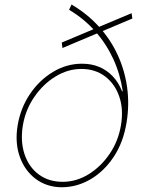

<svg xmlns="http://www.w3.org/2000/svg" viewBox="-20 -792 623 824"><path d="M547.9 -712.4 248 -585.9 245.1 -609.4 544.9 -735.4ZM245.1 11.7Q180.7 11.2 133.3 -24.2Q85.9 -59.6 64.7 -119.9Q43.5 -180.2 55.7 -253.9Q68.4 -329.1 108.9 -388.9Q149.4 -448.7 207.8 -483.6Q266.1 -518.6 332 -518.6Q372.6 -518.6 405.5 -504.9Q438.5 -491.2 463.6 -464.8Q488.8 -438.5 503.9 -400.4H506.8Q496.1 -473.6 466.3 -538.6Q436.5 -603.5 388.9 -657.5Q341.3 -711.4 276.4 -750L287.1 -772.5Q354.5 -732.9 404.5 -677.7Q454.6 -622.6 485.1 -556.2Q515.6 -489.7 525.6 -416.5Q535.6 -343.3 523.4 -267.6Q509.8 -182.1 468.5 -119.6Q427.2 -57.1 369.1 -22.9Q311 11.2 245.1 11.7ZM249 -11.7Q307.6 -11.7 360.4 -44.2Q413.1 -76.7 450.4 -131.6Q487.8 -186.5 499 -253.9Q510.7 -322.8 491.9 -377.4Q473.1 -432.1 430.9 -464.1Q388.7 -496.1 329.1 -496.1Q271 -496.1 217.8 -463.4Q164.6 -430.7 127 -375.7Q89.4 -320.8 78.1 -253.9Q66.9 -185.1 85.4 -129.9Q104 -74.7 146.5 -43.2Q189 -11.7 249 -11.7Z"/></svg>

Font: Inter 17pt Thin
Style: Italic
Weight: 250
Italic angle: -9.3988°
Version: Version 4.001;git-66647c0bb